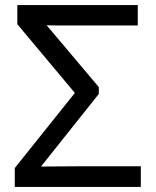

<svg xmlns="http://www.w3.org/2000/svg" viewBox="-20 -734 612 754"><path d="M38 0V-74L274 -369L48 -639V-714H521V-634H264Q242 -634 210.5 -634Q179 -634 163 -635L368 -392V-365L141 -80Q179 -80 214.5 -80.5Q250 -81 290 -81H533V0Z"/></svg>

Font: Go Noto Kurrent-Regular
Style: Regular
Weight: 400
Designer: Monotype Design Team
Foundry: Monotype Imaging Inc.
Version: Version 2.012; ttfautohint (v1.8.4.7-5d5b)